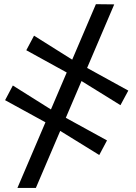

<svg xmlns="http://www.w3.org/2000/svg" viewBox="-20 -774 668 942"><path d="M65.5 148 450.5 -753.5 540.5 -752.5 156 148ZM467 -13.5 264.5 -138.5 213 -168.5 5 -282.5 43 -354.5 239.5 -231 287.5 -204.5 505 -85ZM571 -258 368.5 -383.5 317 -413 109 -527.5 147 -599 343.5 -475.5 391.5 -449.5 609.5 -329.5Z"/></svg>

Font: Merriweather 20pt Medium
Style: Italic
Weight: 500
Italic angle: -7.8°
Version: Version 2.101